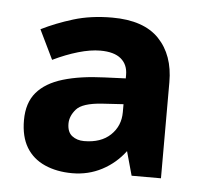

<svg xmlns="http://www.w3.org/2000/svg" viewBox="-36 -811 456 430"><g transform="rotate(5 191.5 -595.5)"><path d="M200 -773Q271 -773 305.5 -737Q340 -701 340 -640V-424H274L259 -478Q238 -450 207.5 -434Q177 -418 141 -418Q106 -418 79 -430Q52 -442 37.5 -466Q23 -490 23 -527Q23 -566 43 -589.5Q63 -613 101.5 -624.5Q140 -636 194 -638L242 -640V-648Q242 -671 226.5 -684Q211 -697 180 -697Q158 -697 130.5 -689Q103 -681 74 -667L42 -733Q74 -749 113 -761Q152 -773 200 -773ZM194 -579Q150 -576 136.5 -560.5Q123 -545 123 -528Q123 -509 134 -500.5Q145 -492 161 -492Q199 -492 220.5 -512.5Q242 -533 242 -564V-582Z"/></g></svg>

Font: Noto Sans Tamil UI
Style: Regular
Weight: 400
Designer: Jelle Bosma - Monotype Design Team
Foundry: Monotype Imaging Inc.
Version: Version 2.004